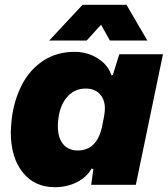

<svg xmlns="http://www.w3.org/2000/svg" viewBox="-20 -770 699 800"><path d="M25 -219Q25 -236 29 -276Q39 -355 72 -418Q105 -481 161 -517.5Q217 -554 291 -554Q344 -554 387 -527Q430 -500 444 -457H450L477 -544H659L546 0H360L369 -66L361 -67Q342 -32 300.5 -11Q259 10 208 10Q124 10 74.5 -52Q25 -114 25 -219ZM405 -241 414 -287Q417 -304 417 -318Q417 -355 396 -378Q375 -401 337 -401Q292 -401 262 -368.5Q232 -336 224 -281Q221 -262 221 -245Q221 -196 243 -169.5Q265 -143 304 -143Q383 -143 405 -241ZM324 -750H507L594 -601H438L401 -667L341 -601H185Z"/></svg>

Font: Mona Sans Black
Style: Italic
Weight: 900
Italic angle: -11.7°
Designer: Deni Anggara
Foundry: GitHub
Version: Version 2.000